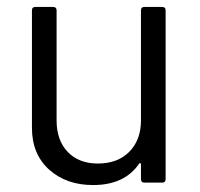

<svg xmlns="http://www.w3.org/2000/svg" viewBox="-20 -526 576 553"><path d="M72 -158V-496Q72 -506 82 -506H133Q143 -506 143 -496V-179Q143 -122 175 -88.5Q207 -55 262 -55Q319 -55 352.5 -89Q386 -123 386 -179V-496Q386 -506 396 -506H447Q457 -506 457 -496V-10Q457 0 447 0H396Q386 0 386 -10V-53Q386 -55 384 -56Q382 -57 381 -55Q339 7 248 7Q171 7 121.5 -37.5Q72 -82 72 -158Z"/></svg>

Font: Barlow GEO
Style: Regular
Weight: 400
Designer: Jeremy Tribby
Foundry: Tribby Type
Version: Version 1.408